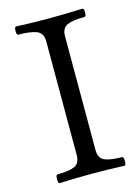

<svg xmlns="http://www.w3.org/2000/svg" viewBox="-105 -727 578 790"><g transform="rotate(-15 184.0 -331.5)"><path d="M50 3Q45 3 43.5 -6Q42 -15 43.5 -24.5Q45 -34 50 -34Q99 -34 123 -44.5Q147 -55 147 -91V-575Q147 -610 121 -620.5Q95 -631 43 -631Q38 -631 36.5 -639.5Q35 -648 36.5 -657Q38 -666 43 -666Q114 -663 184 -663Q254 -663 325 -666Q330 -666 331.5 -657Q333 -648 331.5 -639.5Q330 -631 325 -631Q276 -631 251.5 -620.5Q227 -610 227 -575V-91Q227 -55 251.5 -44.5Q276 -34 325 -34Q330 -34 331.5 -24.5Q333 -15 331.5 -6Q330 3 325 3Q256 0 188 0Q118 0 50 3Z"/></g></svg>

Font: Junicode SmExp
Style: Regular
Weight: 400
Width: 6
Designer: Peter S. Baker
Version: Version 2.205; ttfautohint (v1.8.4)